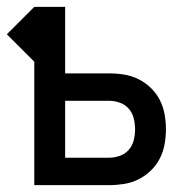

<svg xmlns="http://www.w3.org/2000/svg" viewBox="-38 -540 558 560"><path d="M62 0V-360L-18 -440L62 -520H152V-326H280Q302 -326 324 -322.5Q346 -319 366 -309Q386 -299 402 -283.5Q418 -268 428 -248.5Q438 -229 442 -207Q446 -185 446 -163Q446 -141 442 -119Q438 -97 428 -77.5Q418 -58 402 -42.5Q386 -27 366 -17Q346 -7 324 -3.5Q302 0 280 0ZM280 -80Q296 -80 311.5 -85.5Q327 -91 337.5 -103Q348 -115 352 -131Q356 -147 356 -163Q356 -179 352 -195Q348 -211 337.5 -223Q327 -235 311.5 -240.5Q296 -246 280 -246H152V-80Z"/></svg>

Font: Iosevka SS04 Medium
Style: Regular
Weight: 500
Monospace: yes
Designer: Belleve Invis
Foundry: Belleve Invis
Version: Version 19.0.0; ttfautohint (v1.8.4)